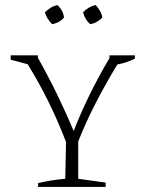

<svg xmlns="http://www.w3.org/2000/svg" viewBox="-20 -736 571 756"><path d="M130 0V-15Q185 -28 237 -32L240 -177Q208 -260 170.5 -336Q133 -412 89 -483L22 -501V-518H129V-509Q171 -434 206 -362Q241 -290 270 -220Q296 -287 331 -359Q366 -431 411 -507V-518H511V-505Q479 -489 442 -482Q397 -408 358 -332.5Q319 -257 288 -179V-32L396 -17V0ZM206 -716Q229 -695 232 -667Q224 -657 211.5 -650Q199 -643 185 -641Q176 -650 168 -662.5Q160 -675 157 -688Q167 -698 179.5 -705.5Q192 -713 206 -716ZM357 -716Q366 -706 373.5 -693Q381 -680 383 -667Q374 -657 361.5 -650Q349 -643 335 -641Q314 -659 307 -688Q317 -698 329.5 -705.5Q342 -713 357 -716Z"/></svg>

Font: Piazzolla SC ExtraLight
Style: Regular
Weight: 200
Designer: Juan Pablo del Peral
Foundry: Huerta Tipografica
Version: Version 1.330